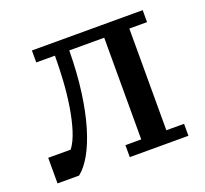

<svg xmlns="http://www.w3.org/2000/svg" viewBox="-97 -639 806 754"><g transform="rotate(-20 306.0 -262.5)"><path d="M116 -107Q135 -132 148 -173.5Q161 -215 169 -265Q177 -315 180.5 -369.5Q184 -424 184 -475H106V-525H569V-475H495V-50H569V0H324V-50H390V-475H244Q243 -381 232.5 -303Q222 -225 204 -164.5Q186 -104 162.5 -62.5Q139 -21 112 0H22V-107Z"/></g></svg>

Font: PT Serif Caption
Style: Regular
Weight: 400
Designer: A.Korolkova, O.Umpeleva, V.Yefimov
Foundry: ParaType Ltd
Version: Version 1.000W OFL